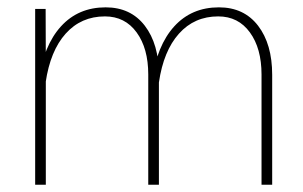

<svg xmlns="http://www.w3.org/2000/svg" viewBox="-20 -508 832 528"><path d="M76.7 -483.4V0H106V-332L105.5 -483.4ZM417 -302.2Q417 -386.7 378.2 -437.3Q339.4 -487.8 270.5 -487.8Q195.3 -487.8 147.7 -435.5Q100.1 -383.3 85.9 -285.6L105.5 -281.2Q118.2 -368.2 160.6 -415.5Q203.1 -462.9 268.6 -462.9Q323.7 -462.9 355.7 -418.9Q387.7 -375 387.7 -303.2V0H417ZM728.5 -302.2Q728.5 -386.7 689.7 -437.3Q650.9 -487.8 582 -487.8Q506.8 -487.8 459.2 -435.5Q411.6 -383.3 397.5 -285.6L417 -281.2Q429.7 -368.2 472.2 -415.5Q514.6 -462.9 580.1 -462.9Q635.3 -462.9 667.2 -418.9Q699.2 -375 699.2 -303.2V0H728.5Z"/></svg>

Font: Estedad VF
Style: Regular
Weight: 100
Designer: Amin Abedi
Version: Version 7.3